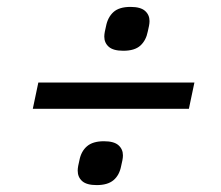

<svg xmlns="http://www.w3.org/2000/svg" viewBox="-20 -583 640 556"><path d="M75 -268 91 -344H543L527 -268ZM260 -47Q231 -47 218 -58.5Q205 -70 205 -89Q205 -95 206.5 -103Q208 -111 210 -119Q215 -145 232 -159.5Q249 -174 281 -174Q310 -174 323 -162.5Q336 -151 336 -133Q336 -127 334.5 -119Q333 -111 331 -103Q326 -76 309 -61.5Q292 -47 260 -47ZM337 -436Q308 -436 295 -447.5Q282 -459 282 -477Q282 -483 283.5 -491Q285 -499 287 -507Q292 -533 308.5 -548Q325 -563 358 -563Q387 -563 400 -551.5Q413 -540 413 -522Q413 -516 411.5 -508Q410 -500 408 -492Q403 -466 386.5 -451Q370 -436 337 -436Z"/></svg>

Font: IBM Plex Sans Text
Style: Italic
Weight: 450
Italic angle: -11°
Designer: Mike Abbink, Paul van der Laan, Pieter van Rosmalen
Foundry: Bold Monday
Version: Version 3.005